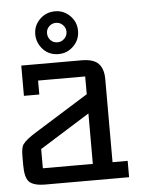

<svg xmlns="http://www.w3.org/2000/svg" viewBox="-52 -754 597 796"><g transform="rotate(-5 246.5 -356.0)"><path d="M453 -68V0H105Q54 0 36 -20Q20 -38 20 -88V-125Q20 -161 29 -174Q42 -193 88 -221L308 -358V-432H112V-374H48V-500H298Q349 -500 369.5 -478Q390 -456 390 -414V-68ZM308 -278 100 -148V-68H308ZM207 -712Q243 -712 269 -686Q295 -660 295 -623Q295 -586 269 -560Q243 -534 206 -534Q168 -534 143 -560Q117 -588 117 -624Q117 -660 143 -686Q169 -712 207 -712ZM166 -624Q166 -607 177.5 -595Q189 -583 206 -583Q223 -583 235 -595Q247 -607 247 -623.5Q247 -640 235 -652Q223 -664 206.5 -664Q190 -664 178 -652.5Q166 -641 166 -624Z"/></g></svg>

Font: Kelly Slab
Style: Regular
Weight: 400
Designer: Denis Masharov
Foundry: Denis Masharov
Version: Version 1.001